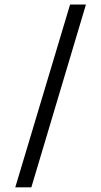

<svg xmlns="http://www.w3.org/2000/svg" viewBox="-20 -756 436 828"><path d="M350.6 -736.3H282.2L45.9 51.8H115.2Z"/></svg>

Font: FreeUniversal
Style: Regular
Weight: 400
Version: Version 1.001